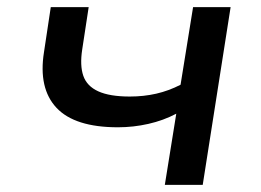

<svg xmlns="http://www.w3.org/2000/svg" viewBox="-20 -517 730 537"><path d="M441 0 473 -199Q437 -180 395 -170.5Q353 -161 310 -161Q189 -161 138 -215.5Q87 -270 103 -371L122 -497H228L210 -379Q203 -334 213 -305Q223 -276 255 -261.5Q287 -247 343 -247Q382 -247 417 -255Q452 -263 485 -280L520 -497H625L547 0Z"/></svg>

Font: Nunito Sans 7pt SemiExpanded Medium
Style: Italic
Weight: 500
Width: 6
Italic angle: -9°
Designer: Vernon Adams
Foundry: Vernon Adams
Version: Version 3.101;gftools[0.9.27]